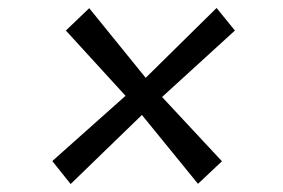

<svg xmlns="http://www.w3.org/2000/svg" viewBox="-20 -563 709 481"><path d="M476 -102.5 335.5 -275 157 -102 111 -159.5 294.5 -323 145 -486.5 203.5 -542.5 345 -368 522.5 -543 568.5 -486.5 386 -320 536 -159Z"/></svg>

Font: Merriweather Light 18pt
Style: Italic
Weight: 400
Italic angle: -7.8°
Version: Version 2.101